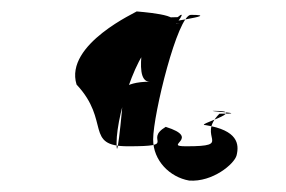

<svg xmlns="http://www.w3.org/2000/svg" viewBox="-20 -358 500 336"><path d="M114 -210C92 -281 222 -338 219 -338C216 -338 314 -332 272 -316C249 -316 332 -317 272 -317C249 -317 374 -332 314 -332C291 -332 248 -158 248 -114C248 -77 277 -48 311 -42C352 -39 390 -71 394 -86C399 -106 396 -130 340 -139C318 -139 416 -164 356 -164C333 -164 424 -159 364 -159C322 -117 391 -102 306 -102C263 -102 334 -116 270 -136C230 -112 294 -102 204 -102C127 -102 174 -146 114 -210ZM184 -108C184 -58 198 -206 196 -204C204 -210 218 -215 242 -215C224 -215 226 -246 228 -266C228 -322 253 -328 291 -328C306 -341 296 -322 269 -296C226 -296 184 -161 184 -108Z"/></svg>

Font: Zinc
Style: Regular
Weight: 400
Version: Version 1